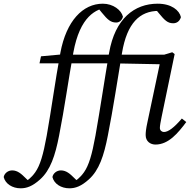

<svg xmlns="http://www.w3.org/2000/svg" viewBox="-171 -770 1029 1040"><path d="M386 -750C278 -750 188 -657 156 -484C127 -326 109 -187 82 -35C63 70 46 126 20 163C-2 194 -24 210 -45 220L-9 217L-33 194C-55 172 -76 153 -105 153C-127 153 -147 168 -151 189C-142 226 -104 250 -59 250C-27 250 5 239 46 202C102 152 128 73 149 -35C178 -181 200 -341 226 -484C262 -683 349 -722 415 -731L354 -734L381 -701C412 -663 429 -648 458 -648C474 -648 488 -657 495 -679C487 -715 442 -750 386 -750ZM43 -427H436L444 -474H183V-477L51 -465L43 -427ZM683 -750C557 -750 452 -669 420 -484C393 -326 373 -187 346 -35C327 70 310 126 284 163C262 194 240 210 219 220L255 217L231 194C209 172 188 153 159 153C137 153 117 168 113 189C122 226 160 250 205 250C237 250 269 239 310 202C366 152 392 73 413 -35C442 -181 466 -341 490 -484C517 -645 586 -711 689 -711C702 -711 716 -711 729 -711L661 -733L689 -699C721 -660 737 -644 767 -644C786 -644 802 -654 809 -677C801 -714 758 -750 683 -750ZM618 -38C618 -4 644 13 671 13C742 13 793 -49 838 -109L814 -128C773 -80 741 -55 717 -55C706 -55 695 -63 695 -77C695 -89 699 -110 704 -135L775 -477L762 -487L719 -474H447V-477L315 -465L307 -427H438L694 -422L628 -110C619 -69 618 -52 618 -38Z"/></svg>

Font: Source Serif Variable
Style: Italic
Weight: 389
Italic angle: -12°
Designer: Frank Grießhammer
Foundry: Adobe Systems Incorporated
Version: Version 3.001;hotconv 1.0.111;makeotfexe 2.5.65597